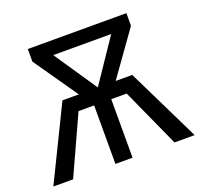

<svg xmlns="http://www.w3.org/2000/svg" viewBox="-121 -824 1002 959"><g transform="rotate(-20 380.5 -344.5)"><path d="M110 0 252 -311H335V0H426V-311H508L649 0H756L566 -389H478L644 -622V-689H120V-622L282 -389H195L5 0ZM229 -617H537L383 -389Z"/></g></svg>

Font: FiraGO Unicode
Style: Regular
Weight: 400
Designer: bBox Type
Foundry: bBox Type GmbH
Version: Version 1.001;PS 001.001;hotconv 1.0.88;makeotf.lib2.5.64775